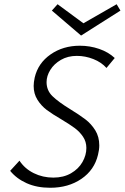

<svg xmlns="http://www.w3.org/2000/svg" viewBox="-20 -880 589 907"><path d="M363 -712 225 -830 252 -860 374 -770 531 -860 549 -830ZM357 -664Q405 -664 448.5 -649Q492 -634 522 -606L483 -559Q459 -586 421 -601Q383 -616 343 -616Q300 -616 267.5 -597Q235 -578 217.5 -549.5Q200 -521 200 -492Q200 -453 227.5 -426Q255 -399 312 -364Q356 -337 383.5 -316Q411 -295 430 -264.5Q449 -234 449 -193Q449 -173 443 -149Q426 -77 364.5 -35Q303 7 217 7Q154 7 106 -14.5Q58 -36 28 -73L72 -121Q97 -83 139.5 -62Q182 -41 232 -41Q280 -41 315.5 -61.5Q351 -82 369.5 -114.5Q388 -147 388 -181Q388 -211 372 -234.5Q356 -258 333 -275Q310 -292 270 -316Q227 -341 201 -360.5Q175 -380 157 -408.5Q139 -437 139 -474Q139 -491 144 -514Q160 -582 219 -623Q278 -664 357 -664Z"/></svg>

Font: Ysabeau Infant Semilight
Style: Italic
Weight: 300
Italic angle: -12°
Designer: Christian Thalmann (Catharsis Fonts)
Version: Version 0.003